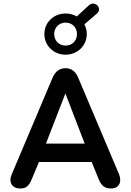

<svg xmlns="http://www.w3.org/2000/svg" viewBox="-20 -1067 745 1095"><path d="M95 8C129 8 145 -6 162 -47L202 -143H503L542 -47C557 -9 576 8 613 8C658 8 677 -28 659 -73L426 -624C410 -662 385 -678 354 -678C322 -678 296 -662 280 -624L47 -73C27 -28 49 8 95 8ZM353 -534 463 -248H242ZM354 -755C422 -755 475 -807 475 -873C475 -893 470 -912 461 -928L533 -990C567 -1020 520 -1068 486 -1036L418 -973C399 -984 378 -990 354 -990C286 -990 233 -939 233 -873C233 -807 286 -755 354 -755ZM354 -807C317 -807 289 -835 289 -873C289 -910 317 -938 354 -938C392 -938 419 -910 419 -873C419 -835 392 -807 354 -807Z"/></svg>

Font: SN Pro SemiBold
Style: Regular
Weight: 600
Designer: Tobias Whetton
Foundry: Supernotes
Version: Version 1.003;Glyphs 3.3 (3324)